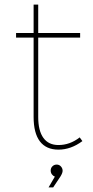

<svg xmlns="http://www.w3.org/2000/svg" viewBox="-20 -650 402 834"><path d="M233.9 0Q180.7 0 153.3 -35.9Q126 -71.8 126 -142.1V-486.8H49.8V-506.8H126V-629.9H146V-506.8H328.1V-486.8H146V-142.1Q146 -82 168.5 -51Q190.9 -20 233.9 -20Q283.7 -20 326.2 -53.2L337.9 -37.1Q288.1 0 233.9 0ZM252 91.8Q252 101.6 242.2 117.2L210.9 164.1H190.9L218.3 117.2Q210.4 114.3 205.3 107.2Q200.2 100.1 200.2 90.8Q200.2 79.6 207.8 72.3Q215.3 64.9 226.1 64.9Q237.3 64.9 244.6 73Q252 81.1 252 91.8Z"/></svg>

Font: Montserrat
Style: Thin
Weight: 250
Designer: Julieta Ulanovsky
Foundry: Julieta Ulanovsky
Version: Version 1.000;PS 002.000;hotconv 1.0.70;makeotf.lib2.5.58329